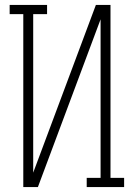

<svg xmlns="http://www.w3.org/2000/svg" viewBox="-20 -755 540 775"><path d="M74 0V-698H19V-735H170V-698H114V-58L367 -735H426V-37H481V0H330V-37H386V-677L133 0Z"/></svg>

Font: Iosevka Slab Extralight
Style: Regular
Weight: 200
Monospace: yes
Designer: Belleve Invis
Foundry: Belleve Invis
Version: Version 11.1.1; ttfautohint (v1.8.3)